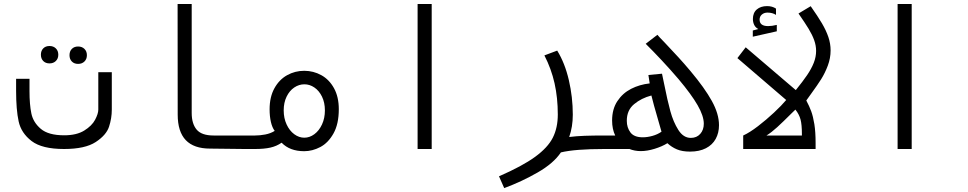

<svg xmlns="http://www.w3.org/2000/svg" viewBox="-20 -745 4840 960"><path d="M60.5 -291V-351H127.5V-289.5Q127.5 -222.5 136.8 -177.8Q146 -133 184 -100.8Q222 -68.5 301 -68.5Q363 -68.5 401.2 -92.2Q439.5 -116 455.5 -146.2Q471.5 -176.5 471.5 -197V-384H539V-197Q539 -153.5 525.2 -111.5Q511.5 -69.5 458.5 -34.8Q405.5 0 300 0Q190 0 138 -39.8Q86 -79.5 73.2 -138Q60.5 -196.5 60.5 -291ZM184.5 -471.5Q184.5 -491 196.2 -503Q208 -515 227.5 -515Q247 -515 259.2 -503Q271.5 -491 271.5 -471.5Q271.5 -452 259.2 -440Q247 -428 227.5 -428Q208 -428 196.2 -440Q184.5 -452 184.5 -471.5ZM327.5 -469Q327.5 -488.5 339.2 -500.5Q351 -512.5 370.5 -512.5Q390 -512.5 402.2 -500.5Q414.5 -488.5 414.5 -469Q414.5 -449.5 402.2 -437.5Q390 -425.5 370.5 -425.5Q351 -425.5 339.2 -437.5Q327.5 -449.5 327.5 -469Z M868.5 -172 868 -725H938.5V-180Q938.5 -126.5 963.2 -97Q988 -67.5 1048 -67.5H1201.5V0L1030.5 -2Q949.5 -2 909 -44.2Q868.5 -86.5 868.5 -172Z M1388 -31.5Q1363 -14 1331.8 -7Q1300.5 0 1255.5 0H1199V-67.5H1255.5Q1279.5 -67.5 1306 -72.5Q1332.5 -77.5 1353.5 -90.5Q1341 -107 1334.5 -135.2Q1328 -163.5 1328 -198.5Q1328 -260 1352 -303.5Q1376 -347 1415.5 -369Q1455 -391 1501 -391Q1547 -391 1586.5 -369.2Q1626 -347.5 1650 -304Q1674 -260.5 1674 -199Q1674 -125 1647.5 -77.8Q1621 -30.5 1581.5 -9.8Q1542 11 1501 11Q1429 11 1388 -31.5ZM1501.5 -56.5Q1528 -56.5 1551.8 -74Q1575.5 -91.5 1590 -122.8Q1604.5 -154 1604.5 -193Q1604.5 -232 1590 -261.8Q1575.5 -291.5 1552 -307.5Q1528.5 -323.5 1502 -323.5Q1475 -323.5 1451.2 -307.5Q1427.5 -291.5 1413 -261.8Q1398.5 -232 1398.5 -193Q1398.5 -154 1413 -122.8Q1427.5 -91.5 1451.2 -74Q1475 -56.5 1501.5 -56.5Z M2138.5 -725V0H2068V-725Z M2769 -172.5Q2769 -256 2752.8 -328.5Q2736.5 -401 2702 -468L2766 -492Q2804.5 -429.5 2824.2 -344.5Q2844 -259.5 2844 -171.5Q2844 -111 2826 -60Q2861.5 -64.5 2903 -66Q2944.5 -67.5 3002 -67.5L3001.5 0Q2855.5 0 2784.5 17Q2748 71.5 2668.5 117.2Q2589 163 2501 195.5L2475 136.5Q2592 85.5 2655.5 39.2Q2719 -7 2744 -56.5Q2769 -106 2769 -172.5Z M3317 -29Q3290.5 -12.5 3253.2 -1Q3216 10.5 3184 10.5Q3153 10.5 3126 -0.5V0H2999V-67.5H3056Q3040.5 -99.5 3040.5 -142.5Q3040.5 -199.5 3066.8 -239.2Q3093 -279 3135.5 -300.8Q3178 -322.5 3228.5 -328L3222 -370L3290 -376.5L3301 -324Q3317 -243 3331.8 -189Q3346.5 -135 3371.8 -95.2Q3397 -55.5 3434 -55.5Q3463.5 -55.5 3481.2 -75.5Q3499 -95.5 3499 -126.5Q3499 -165 3468 -219Q3437 -273 3373 -349Q3333 -396 3288.2 -443.8Q3243.5 -491.5 3208.5 -526L3267 -571Q3275.5 -560.5 3303.5 -532Q3343 -490 3371.8 -458.8Q3400.5 -427.5 3432.5 -389.5Q3503.5 -305 3539.2 -240.2Q3575 -175.5 3575 -119Q3575 -80.5 3558.5 -50.5Q3542 -20.5 3509.5 -3.8Q3477 13 3430 13Q3391.5 13 3365 2Q3338.5 -9 3317 -29ZM3287.5 -86.5 3275 -130Q3244.5 -234.5 3237 -267.5Q3187 -254.5 3150.5 -224.2Q3114 -194 3114 -141Q3114 -107 3132.2 -82.8Q3150.5 -58.5 3194 -58.5Q3216.5 -58.5 3242 -65.5Q3267.5 -72.5 3287.5 -86.5Z M3911 -245 3667 -454.5 3708.5 -508.5 3959 -294.5Q3994.5 -338.5 4015.8 -369.8Q4037 -401 4048.8 -430.8Q4060.5 -460.5 4060.5 -490.5Q4060.5 -517.5 4050.8 -544.5Q4041 -571.5 4022.8 -601.5Q4004.5 -631.5 3972.5 -677.5L4033.5 -714Q4069 -663.5 4089.8 -628.2Q4110.5 -593 4121.8 -560Q4133 -527 4133 -493Q4133 -454 4119 -416.8Q4105 -379.5 4085.8 -349Q4066.5 -318.5 4035.5 -276Q4020.5 -256 4011.5 -242.5Q4026.5 -214.5 4036 -188.8Q4045.5 -163 4051.8 -124.2Q4058 -85.5 4058 -30V0H3696V-67.5Q3728 -82 3769.8 -114Q3811.5 -146 3850 -182Q3888.5 -218 3911 -245ZM3989.5 -67.5V-75Q3989.5 -121.5 3982.8 -147.2Q3976 -173 3957 -197L3940 -180.5Q3895 -135.5 3866.2 -109.2Q3837.5 -83 3812.5 -67.5ZM3744 -592.5 3771.5 -600Q3757.5 -607 3751 -620.5Q3744.5 -634 3744.5 -650Q3744.5 -681 3764 -697.8Q3783.5 -714.5 3815.5 -714.5Q3841.5 -714.5 3860 -702V-670.5Q3842.5 -682 3817.5 -682Q3800.5 -682 3789.2 -672.2Q3778 -662.5 3778 -647Q3778 -614.5 3820.5 -614.5Q3839.5 -614.5 3864 -620.5V-588.5L3744 -561.5Z M4538.5 -725V0H4468V-725Z"/></svg>

Font: JuliaMono Light
Style: Regular
Weight: 300
Monospace: yes
Designer: cormullion
Foundry: corm
Version: Version 0.054; ttfautohint (v1.8.4)